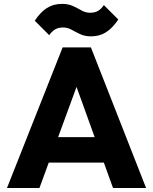

<svg xmlns="http://www.w3.org/2000/svg" viewBox="-20 -944 768 964"><path d="M15 0 294.5 -706H436.5L713.5 0H547.5L336 -586H393L178 0ZM174 -127.5V-255.5H558.5V-127.5ZM437.5 -761.5Q405.5 -761.5 382 -772.8Q358.5 -784 338.8 -795Q319 -806 296.5 -806Q273 -806 257 -796.5Q241 -787 227 -767.5L154.5 -840Q183 -883 215.5 -903.8Q248 -924.5 291 -924.5Q323.5 -924.5 346.8 -913.5Q370 -902.5 390 -891.2Q410 -880 432 -880Q456.5 -880 472.5 -889.5Q488.5 -899 501.5 -918.5L574 -846Q545.5 -803.5 513 -782.5Q480.5 -761.5 437.5 -761.5Z"/></svg>

Font: Marine Company Thin
Style: Regular
Weight: 100
Designer: Rodrigo Fuenzalida
Foundry: fragTYPE
Version: Version 1.000